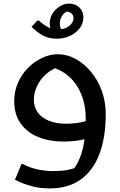

<svg xmlns="http://www.w3.org/2000/svg" viewBox="-20 -786 666 1066"><path d="M257 260Q201 260 157 248Q113 236 88 224Q63 212 63 212L99 125H108Q147 146 191 155Q235 164 273 164Q321 164 353 158Q385 152 415 139L377 169Q407 133 424.5 88Q442 43 449 -11.5Q456 -66 456 -131Q456 -174 445.5 -218Q435 -262 412 -301.5Q389 -341 352 -370.5Q315 -400 262 -415L326 -424Q244 -396 206 -342Q168 -288 168 -232Q168 -192 189 -162.5Q210 -133 250.5 -116Q291 -99 348 -99Q373 -99 406 -103Q439 -107 469 -118L464 -18Q431 -7 395 -3.5Q359 0 331 0Q256 0 194 -24.5Q132 -49 95.5 -99.5Q59 -150 59 -225Q59 -279 79.5 -326Q100 -373 135 -408.5Q170 -444 213.5 -464.5Q257 -485 302 -485Q352 -485 399.5 -459Q447 -433 485 -387.5Q523 -342 545 -282Q567 -222 567 -152Q567 -22 531.5 70.5Q496 163 427 211.5Q358 260 257 260ZM278 -600 333 -609Q323 -618 317.5 -628.5Q312 -639 312 -657Q313 -679 324.5 -698Q336 -717 362 -727L340 -723Q360 -723 374 -713.5Q388 -704 388 -685Q388 -670 377.5 -655.5Q367 -641 347 -631.5Q327 -622 299 -622Q270 -622 245 -636Q220 -650 195 -672H187L155 -637Q192 -601 224 -586Q256 -571 297 -571Q332 -571 365.5 -585.5Q399 -600 421 -627Q443 -654 443 -692Q443 -722 421 -744Q399 -766 363 -766Q336 -766 311.5 -750.5Q287 -735 271.5 -710.5Q256 -686 256 -655Q256 -637 262.5 -623Q269 -609 278 -600Z"/></svg>

Font: Kufam Medium
Style: Italic
Weight: 500
Italic angle: -11°
Designer: Artur Schmal
Foundry: Original Type
Version: Version 1.301; ttfautohint (v1.8.3)